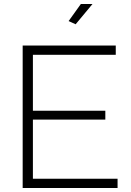

<svg xmlns="http://www.w3.org/2000/svg" viewBox="-20 -937 652 957"><path d="M357 -816 322 -832 383 -917H441ZM566 -46V0H93V-710H557V-664H144V-385H505V-341H144V-46Z"/></svg>

Font: Raleway-v4020 Light
Style: Regular
Weight: 300
Designer: Matt McInerney, Pablo Impallari, Rodrigo Fuenzalida
Foundry: Matt McInerney, Pablo Impallari, Rodrigo Fuenzalida
Version: Version 4.020;PS 004.020;hotconv 1.0.88;makeotf.lib2.5.64775